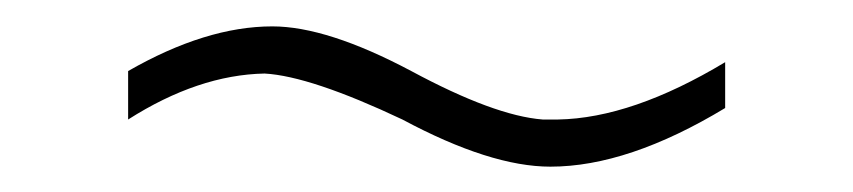

<svg xmlns="http://www.w3.org/2000/svg" viewBox="-20 -404 653 147"><path d="M78.1 -312.5V-349.6Q137.7 -383.8 188.5 -383.8Q230.5 -383.8 294.9 -349.6Q358.4 -315.4 395.5 -312.5Q402.3 -312.5 407.2 -312.5Q463.9 -313.5 535.2 -356.4V-321.3Q460.9 -276.4 401.4 -276.4Q355.5 -276.4 288.1 -312.5Q217.8 -345.7 182.6 -347.7Q131.8 -346.7 78.1 -312.5Z"/></svg>

Font: Post No Bills Jaffna Light
Style: Regular
Weight: 300
Designer: Kosala Senevirathne, Siva Puranthara, Lasantha Premarathna, Tharique Azeez
Foundry: Mooniak
Version: Version 1.220 ; ttfautohint (v1.6)